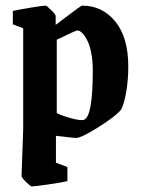

<svg xmlns="http://www.w3.org/2000/svg" viewBox="-20 -484 511 687"><path d="M94.2 183.1Q89.4 183.1 73.2 167.2Q57.1 151.4 57.1 146L63 -22V-382.8L25.9 -397V-444.8Q47.4 -449.7 90.8 -456.8Q134.3 -463.9 143.1 -463.9Q147 -463.9 163.1 -448Q179.2 -432.1 179.2 -426.8V-395Q185.1 -399.4 213.4 -420.9Q241.7 -442.4 256.6 -453.1Q271.5 -463.9 273.9 -463.9Q346.2 -463.9 392.6 -407Q439 -350.1 439 -246.1Q439 -198.7 431.9 -156.7Q424.8 -114.7 414.1 -92.8Q396.5 -69.8 333.7 -30Q271 9.8 251 9.8Q246.6 9.8 180.2 2V98.1L221.2 113.8V164.1Q201.7 168.9 152.6 176Q103.5 183.1 94.2 183.1ZM279.8 -55.2Q312 -64.9 312 -232.9Q312 -266.6 306.4 -294.7Q300.8 -322.8 292.2 -339.6Q283.7 -356.4 274.4 -365.7Q265.1 -375 256.8 -375Q251 -375 183.1 -341.8V-79.1Q205.6 -68.4 237.3 -60.1Q269 -51.8 279.8 -55.2Z"/></svg>

Font: Grenze SemiBold
Style: Regular
Weight: 600
Designer: Renata Polastri
Foundry: Omnibus-Type
Version: Version 1.002;PS 001.002;hotconv 1.0.88;makeotf.lib2.5.64775